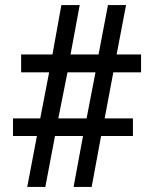

<svg xmlns="http://www.w3.org/2000/svg" viewBox="-20 -734 605 754"><path d="M87 0 125 -200H31V-269H138L173 -450H63V-520H186L221 -714H293L257 -520H367L404 -714H475L438 -520H534V-450H425L391 -269H502V-200H377L340 0H269L306 -200H196L158 0ZM209 -269H320L355 -450H245Z"/></svg>

Font: Noto Serif Ethiopic
Style: Bold
Weight: 700
Designer: Monotype Design Team
Foundry: Monotype Imaging Inc.
Version: Version 2.102; ttfautohint (v1.8.4.7-5d5b)